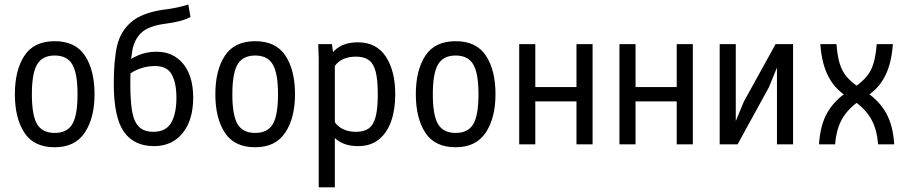

<svg xmlns="http://www.w3.org/2000/svg" viewBox="-20 -630 3978 838"><path d="M44.9 -218.8Q44.9 -323.2 86.4 -386.7Q127.9 -450.2 218.8 -450.2Q309.6 -450.2 351.1 -386.7Q392.6 -323.2 392.6 -218.8Q392.6 -115.2 350.1 -51.3Q307.6 12.7 218.8 12.7Q127.9 12.7 86.4 -50.8Q44.9 -114.3 44.9 -218.8ZM318.4 -218.8Q318.4 -310.5 295.4 -349.1Q272.5 -387.7 218.8 -387.7Q165 -387.7 142.1 -349.1Q119.1 -310.5 119.1 -218.8Q119.1 -126 142.1 -87.9Q165 -49.8 218.8 -49.8Q272.5 -49.8 295.4 -87.9Q318.4 -126 318.4 -218.8Z M702.1 -526.4 694.3 -525.4Q627.9 -515.6 597.2 -487.3Q566.4 -459 557.6 -409.7Q548.8 -360.4 548.8 -264.6Q548.8 -186.5 557.1 -141.6Q565.4 -96.7 587.4 -75.7Q609.4 -54.7 649.4 -54.7Q704.1 -54.7 727.1 -94.2Q750 -133.8 750 -204.1Q750 -266.6 730 -304.2Q710 -341.8 656.2 -341.8Q624 -341.8 593.8 -331.5Q563.5 -321.3 541 -303.7L514.6 -342.8Q579.1 -404.3 663.1 -404.3Q736.3 -404.3 779.8 -351.1Q823.2 -297.9 823.2 -204.1Q823.2 -105.5 776.9 -48.8Q730.5 7.8 652.3 7.8Q564.5 7.8 520.5 -55.2Q476.6 -118.2 476.6 -264.6Q476.6 -368.2 491.2 -430.7Q505.9 -493.2 552.7 -533.7Q599.6 -574.2 694.3 -587.9L703.1 -588.9Q726.6 -591.8 752.4 -597.2Q778.3 -602.5 801.8 -610.4L811.5 -555.7Q788.1 -543.9 762.7 -537.6Q737.3 -531.2 702.1 -526.4Z M919.9 -218.8Q919.9 -323.2 961.4 -386.7Q1002.9 -450.2 1093.8 -450.2Q1184.6 -450.2 1226.1 -386.7Q1267.6 -323.2 1267.6 -218.8Q1267.6 -115.2 1225.1 -51.3Q1182.6 12.7 1093.8 12.7Q1002.9 12.7 961.4 -50.8Q919.9 -114.3 919.9 -218.8ZM1193.4 -218.8Q1193.4 -310.5 1170.4 -349.1Q1147.5 -387.7 1093.8 -387.7Q1040 -387.7 1017.1 -349.1Q994.1 -310.5 994.1 -218.8Q994.1 -126 1017.1 -87.9Q1040 -49.8 1093.8 -49.8Q1147.5 -49.8 1170.4 -87.9Q1193.4 -126 1193.4 -218.8Z M1371.1 -375 1369.1 -437.5H1428.7L1437.5 -374L1441.4 -358.4V187.5H1371.1ZM1393.6 -128.9 1421.9 -141.6Q1433.6 -95.7 1462.4 -75.2Q1491.2 -54.7 1534.2 -54.7Q1569.3 -54.7 1589.8 -69.8Q1610.4 -85 1619.6 -120.6Q1628.9 -156.2 1628.9 -218.8Q1628.9 -282.2 1619.6 -317.4Q1610.4 -352.5 1589.8 -367.7Q1569.3 -382.8 1534.2 -382.8Q1490.2 -382.8 1461.4 -362.3Q1432.6 -341.8 1421.9 -294.9L1392.6 -307.6Q1404.3 -375 1440.9 -410.2Q1477.5 -445.3 1542 -445.3Q1623 -445.3 1664.1 -382.8Q1705.1 -320.3 1705.1 -218.8Q1705.1 -152.3 1687.5 -101.6Q1669.9 -50.8 1633.8 -21.5Q1597.7 7.8 1543 7.8Q1478.5 7.8 1441.9 -27.3Q1405.3 -62.5 1393.6 -128.9Z M1794.9 -218.8Q1794.9 -323.2 1836.4 -386.7Q1877.9 -450.2 1968.8 -450.2Q2059.6 -450.2 2101.1 -386.7Q2142.6 -323.2 2142.6 -218.8Q2142.6 -115.2 2100.1 -51.3Q2057.6 12.7 1968.8 12.7Q1877.9 12.7 1836.4 -50.8Q1794.9 -114.3 1794.9 -218.8ZM2068.4 -218.8Q2068.4 -310.5 2045.4 -349.1Q2022.5 -387.7 1968.8 -387.7Q1915 -387.7 1892.1 -349.1Q1869.1 -310.5 1869.1 -218.8Q1869.1 -126 1892.1 -87.9Q1915 -49.8 1968.8 -49.8Q2022.5 -49.8 2045.4 -87.9Q2068.4 -126 2068.4 -218.8Z M2496.1 0V-187.5H2316.4V0H2246.1V-437.5H2316.4V-250H2496.1V-437.5H2566.4V0Z M2933.6 0V-187.5H2753.9V0H2683.6V-437.5H2753.9V-250H2933.6V-437.5H3003.9V0Z M3191.4 -437.5V0H3121.1V-437.5ZM3441.4 -437.5V0H3371.1V-437.5ZM3413.1 -437.5 3335.9 -249 3199.2 0H3149.4L3226.6 -186.5L3365.2 -437.5Z M3625 0H3554.7Q3559.6 -83 3590.3 -137.2Q3621.1 -191.4 3678.7 -229.5L3712.9 -252Q3759.8 -284.2 3780.3 -323.2Q3800.8 -362.3 3806.6 -437.5H3877Q3871.1 -349.6 3839.8 -292Q3808.6 -234.4 3748 -201.2L3723.6 -184.6Q3676.8 -150.4 3653.3 -106.9Q3629.9 -63.5 3625 0ZM3560.5 -437.5H3630.9Q3634.8 -385.7 3645 -352.5Q3655.3 -319.3 3674.3 -296.4Q3693.4 -273.4 3724.6 -252L3758.8 -229.5Q3816.4 -191.4 3847.2 -137.2Q3877.9 -83 3882.8 0H3812.5Q3807.6 -63.5 3784.2 -106.9Q3760.7 -150.4 3713.9 -184.6L3689.5 -201.2Q3628.9 -234.4 3597.7 -292Q3566.4 -349.6 3560.5 -437.5Z"/></svg>

Font: Sudo Var
Style: Regular
Weight: 400
Monospace: yes
Designer: Jens Kutilek
Foundry: Jens Kutilek
Version: Version 0.065;FEAKit 1.0